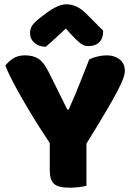

<svg xmlns="http://www.w3.org/2000/svg" viewBox="-20 -867 614 895"><path d="M377 -188H220Q195 -225 164 -273.5Q133 -322 102.5 -374Q72 -426 46 -474.5Q20 -523 5 -561Q18 -579 40.5 -594Q63 -609 96 -609Q135 -609 159.5 -593Q184 -577 206 -533Q206 -533 215 -515Q224 -497 237 -471Q250 -445 263 -418.5Q276 -392 285 -374Q294 -356 294 -356H300Q319 -398 333.5 -433Q348 -468 362.5 -505.5Q377 -543 396 -590Q414 -599 436 -604Q458 -609 478 -609Q513 -609 537.5 -590.5Q562 -572 562 -535Q562 -523 555 -502.5Q548 -482 528.5 -444.5Q509 -407 472.5 -345Q436 -283 377 -188ZM212 -248H383V-1Q372 2 349.5 5Q327 8 304 8Q252 8 232 -10Q212 -28 212 -73ZM287 -734Q263 -712 239 -689.5Q215 -667 193 -649Q162 -649 141 -667Q120 -685 120 -712Q120 -733 130 -748Q140 -763 167 -784L196 -806Q251 -847 289 -847Q338 -847 380 -805L461 -724Q461 -688 442.5 -670Q424 -652 392 -652Q372 -652 355 -665Q338 -678 314 -704Z"/></svg>

Font: Baloo Bhaijaan 2 ExtraBold
Style: Regular
Weight: 800
Designer: Sanskriti Dholi, Noopur Datye and Ek Type
Foundry: Ek Type
Version: Version 1.701